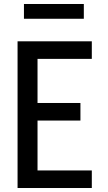

<svg xmlns="http://www.w3.org/2000/svg" viewBox="-20 -942 540 962"><path d="M68 0V-735H440V-647H168V-426H383V-338H168V-88H440V0ZM100 -848V-922H400V-848Z"/></svg>

Font: Iosevka Term Curly Semibold
Style: Regular
Weight: 600
Designer: Belleve Invis
Foundry: Belleve Invis
Version: Version 32.3.0